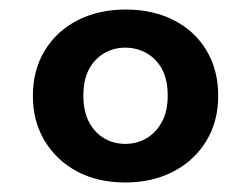

<svg xmlns="http://www.w3.org/2000/svg" viewBox="-20 -732 528 403"><path d="M243 -349Q185 -349 142 -372Q99 -395 74 -436Q49 -477 49 -531Q49 -585 74 -626Q99 -667 143 -689.5Q187 -712 244 -712Q301 -712 345 -689.5Q389 -667 413.5 -626Q438 -585 438 -531Q438 -477 413 -436Q388 -395 344 -372Q300 -349 243 -349ZM243 -430Q267 -430 287 -441.5Q307 -453 319.5 -475.5Q332 -498 332 -531Q332 -565 320 -587Q308 -609 287.5 -620.5Q267 -632 243 -632Q219 -632 199 -620.5Q179 -609 167 -587Q155 -565 155 -531Q155 -498 167 -475.5Q179 -453 199 -441.5Q219 -430 243 -430Z"/></svg>

Font: DM Sans 20pt
Style: Bold
Weight: 700
Version: Version 4.004;gftools[0.9.30]